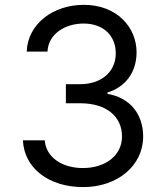

<svg xmlns="http://www.w3.org/2000/svg" viewBox="-20 -757 676 787"><path d="M321 9.9C462 9.9 566.8 -78.5 566.8 -197.4C566.8 -289.8 512.1 -356.9 420.5 -372.2V-377.8C494 -400.2 539.8 -460.6 539.8 -542.6C539.8 -645.6 458.5 -737.2 323.9 -737.2C198.2 -737.2 93.8 -659.8 89.5 -545.5H174.7C177.9 -617.9 246.8 -660.5 322.4 -660.5C402.7 -660.5 454.5 -611.9 454.5 -538.4C454.5 -461.6 394.5 -411.9 308.2 -411.9H250V-333.8H308.2C418.7 -333.8 480.1 -277.7 480.1 -197.4C480.1 -120.4 413 -68.2 319.6 -68.2C235.4 -68.2 168.7 -111.5 163.4 -181.8H73.9C79.2 -67.5 180 9.9 321 9.9Z"/></svg>

Font: Magic Ui Pro
Style: Regular
Weight: 400
Designer: Stefan Endress, Andreas Faust
Version: Version 1.000;FEAKit 1.0